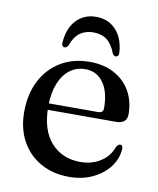

<svg xmlns="http://www.w3.org/2000/svg" viewBox="-78 -724 657 796"><g transform="rotate(10 250.5 -325.5)"><path d="M465 -286.5Q465 -267.5 453.5 -257.2Q442 -247 420 -247H102.5V-274H339Q360.5 -274 360.5 -293.5Q360.5 -363.5 332.2 -401.8Q304 -440 257 -440Q219.5 -440 191.2 -418.5Q163 -397 147.2 -356.8Q131.5 -316.5 131.5 -261.5Q131.5 -161.5 178.5 -109.5Q225.5 -57.5 301.5 -57.5Q351 -57.5 387.2 -81.2Q423.5 -105 437 -144.5Q442 -151.5 445.5 -154.2Q449 -157 453.5 -157Q459 -157 461.8 -152Q464.5 -147 464 -140Q461 -98 434.8 -63.8Q408.5 -29.5 365 -9Q321.5 11.5 266.5 11.5Q198.5 11.5 146.8 -17.5Q95 -46.5 66 -99Q37 -151.5 37 -222.5Q37 -295 65.2 -351.5Q93.5 -408 146 -440.5Q198.5 -473 270 -473Q329.5 -473 373.2 -449.2Q417 -425.5 441 -383.5Q465 -341.5 465 -286.5ZM263.5 -596Q230.5 -596 207.2 -579.5Q184 -563 170 -524.5Q164 -514 155.5 -514Q150 -514 146.2 -518.8Q142.5 -523.5 143.5 -531.5Q147.5 -592.5 180 -627Q212.5 -661.5 263.5 -661.5Q314 -661.5 346.5 -627Q379 -592.5 383 -531.5Q384 -523.5 380.2 -518.8Q376.5 -514 370.5 -514Q362 -514 356.5 -524.5Q342.5 -562 319.8 -579Q297 -596 263.5 -596Z"/></g></svg>

Font: Fraunces 48pt
Style: Regular
Weight: 400
Version: Version 1.000;[b76b70a41]